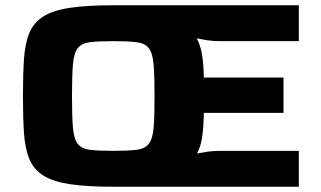

<svg xmlns="http://www.w3.org/2000/svg" viewBox="-20 -708 1216 728"><path d="M409 0Q310 0 246 -9.5Q182 -19 145 -42Q108 -65 91.5 -104.5Q75 -144 71 -202.5Q67 -261 67 -344Q67 -426 71 -485Q75 -544 91.5 -583.5Q108 -623 145 -646Q182 -669 246 -678.5Q310 -688 409 -688H1113V-552H814Q788 -552 765 -555.5Q742 -559 726 -563Q741 -534 746.5 -498Q752 -462 753 -414H1055V-280H753Q752 -229 747 -191.5Q742 -154 727 -126Q741 -129 764 -132.5Q787 -136 814 -136H1113V0ZM409 -136Q466 -136 498 -140Q530 -144 544.5 -163Q559 -182 562.5 -224.5Q566 -267 566 -344Q566 -420 562.5 -463Q559 -506 544.5 -525Q530 -544 498 -548Q466 -552 409 -552Q353 -552 321 -548Q289 -544 274.5 -525Q260 -506 256.5 -463Q253 -420 253 -344Q253 -267 256.5 -224.5Q260 -182 274.5 -163Q289 -144 321 -140Q353 -136 409 -136Z"/></svg>

Font: Saira Expanded
Style: Bold
Weight: 700
Width: 7
Designer: Hector Gatti with collaboration of the Omnibus-Type team
Foundry: Omnibus-Type
Version: Version 1.100; ttfautohint (v1.8.3)